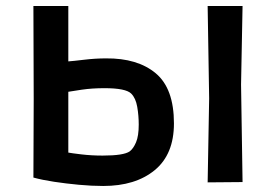

<svg xmlns="http://www.w3.org/2000/svg" viewBox="-20 -605 909 638"><path d="M670 1 675 -278 670 -585H786L781 -324L786 0ZM323 13Q285 13 242 9Q199 5 159.5 -1Q120 -7 91 -15L92 -276L91 -585H207V-401Q222 -402 259.5 -406.5Q297 -411 332 -411Q437 -412 497.5 -361.5Q558 -311 558 -195Q558 -92 494 -39.5Q430 13 323 13ZM321 -88Q391 -88 411 -102Q423 -111 432 -132Q441 -153 441 -191Q441 -221 436 -250Q431 -279 416 -294Q398 -312 327 -312Q286 -312 252 -307Q218 -302 207 -300V-98Q217 -96 250.5 -92Q284 -88 321 -88Z"/></svg>

Font: Ruda
Style: Bold
Weight: 700
Designer: Mariela Monsalve and Angelina Sanchez
Foundry: Mariela Monsalve and Angelina Sanchez
Version: Version 2.000